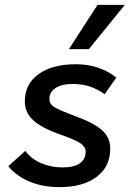

<svg xmlns="http://www.w3.org/2000/svg" viewBox="-20 -759 533 789"><path d="M14 -76 84 -139Q108 -106 149 -88.5Q190 -71 237 -71Q283 -71 307.5 -87.5Q332 -104 332 -136Q332 -155 311.5 -169.5Q291 -184 231 -205Q153 -232 117.5 -264Q82 -296 82 -342Q82 -414 138.5 -454.5Q195 -495 292 -495Q343 -495 385.5 -480Q428 -465 458 -440L410 -372Q377 -395 346 -404.5Q315 -414 278 -414Q234 -414 208.5 -397.5Q183 -381 183 -352Q183 -331 204 -318.5Q225 -306 286 -283Q366 -254 399.5 -224Q433 -194 433 -148Q433 -74 377 -32Q321 10 224 10Q156 10 102 -12.5Q48 -35 14 -76ZM381 -739H493L345 -557H263Z"/></svg>

Font: Niramit Medium
Style: Italic
Weight: 500
Italic angle: -10°
Designer: Katatrad Aksorn Co.,Ltd.
Foundry: Cadson Demak Co.,Ltd.
Version: Version 1.000; ttfautohint (v1.6)